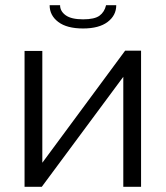

<svg xmlns="http://www.w3.org/2000/svg" viewBox="-20 -715 634 735"><path d="M298 -606Q236 -606 203 -631Q170 -656 170 -695H210Q210 -672 231.5 -656.5Q253 -641 298 -641Q342 -641 361 -655Q380 -669 386 -695H425Q425 -656 392 -631Q359 -606 298 -606ZM74 0V-520H142V-92L459 -521H520V0H452V-421L140 0Z"/></svg>

Font: Raleway-v4020
Style: Regular
Weight: 400
Designer: Matt McInerney, Pablo Impallari, Rodrigo Fuenzalida
Foundry: Matt McInerney, Pablo Impallari, Rodrigo Fuenzalida
Version: Version 4.020;PS 004.020;hotconv 1.0.88;makeotf.lib2.5.64775